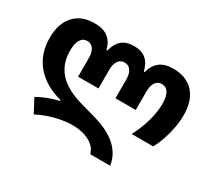

<svg xmlns="http://www.w3.org/2000/svg" viewBox="-140 -797 1344 1224"><g transform="rotate(30 531.5 -184.5)"><path d="M633.2 184.6Q625.5 152.6 599.6 129.2Q573.6 105.8 533.8 93Q494 80.3 443.6 80.3Q403.7 80.3 359.8 88.4Q315.8 96.5 273.4 111Q231.1 125.6 194.7 145.3L142.6 46.3Q177.5 25.9 217 10.9Q256.4 -4.1 296.9 -13.3V-19.5Q236.1 -35.3 188.4 -63.1Q140.7 -90.9 107.2 -130.2Q73.6 -169.4 56.1 -219.4Q38.5 -269.3 38.5 -329.3Q38.5 -434.9 92 -493.8Q145.6 -552.7 241 -552.7Q304.1 -552.7 340.4 -525.7Q376.7 -498.7 391.2 -442H397.5Q411.3 -498.9 444.2 -525.8Q477.1 -552.7 532 -552.7Q586.8 -552.7 619.5 -525.8Q652.2 -498.9 666.2 -442H671.9Q686.7 -497.9 722.7 -525.3Q758.7 -552.7 822.5 -552.7Q918.3 -552.7 971.7 -493.9Q1025.2 -435.1 1025.2 -327.7Q1025.2 -284.3 1016.5 -236.5Q1007.8 -188.7 992.3 -142.7Q976.8 -96.8 955.9 -59.2H797.7Q833.5 -127.6 852.6 -195.7Q871.7 -263.7 871.7 -322.3Q871.7 -376.2 855 -403.9Q838.4 -431.6 806.1 -431.6Q787 -431.6 772.9 -420.9Q758.8 -410.2 751.3 -390.2Q743.8 -370.2 743.8 -342V-204.7H594.3V-342Q594.3 -370.2 586.8 -390.2Q579.3 -410.2 565.4 -420.9Q551.6 -431.6 532 -431.6Q512.5 -431.6 498.4 -420.9Q484.4 -410.2 476.9 -390.2Q469.3 -370.2 469.3 -342V-204.7H319.3V-342Q319.3 -370.2 311.8 -390.2Q304.3 -410.2 290.4 -420.9Q276.6 -431.6 257 -431.6Q225.5 -431.6 208.6 -403.9Q191.8 -376.2 191.8 -322.7Q191.8 -257.3 217.4 -207.9Q243.1 -158.5 294.4 -123.6Q345.7 -88.7 422.7 -66.8L536.7 -34.6Q647 -3.5 707.4 50.8Q767.9 105.1 780.5 184.6Z"/></g></svg>

Font: Inter
Style: Regular
Weight: 400
Designer: Rasmus Andersson
Foundry: rsms
Version: Version 4.000;git-8c9346024